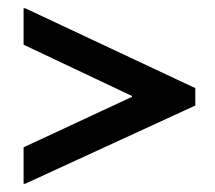

<svg xmlns="http://www.w3.org/2000/svg" viewBox="-20 -589 519 464"><path d="M41 -569 452 -376V-334L41 -145H37V-233L299 -355V-357L37 -481V-569Z"/></svg>

Font: Non Bureau
Style: Regular
Weight: 400
Designer: Jona Saucedo
Foundry: Non Foundry
Version: Version 1.000; ttfautohint (v1.8.4)